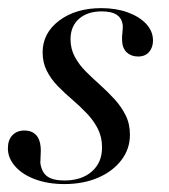

<svg xmlns="http://www.w3.org/2000/svg" viewBox="-22 -446 419 477"><path d="M137.9 11.3Q97.6 11.3 65.7 -0.4Q33.9 -12.1 15.7 -32.7Q-2.4 -53.2 -2.4 -77.4Q-2.4 -98.4 8.9 -110.1Q20.2 -121.8 38.7 -121.8Q56.5 -121.8 66.9 -111.3Q77.4 -100.8 79 -80.6Q79.8 -72.6 79 -61.3Q78.2 -50 78.2 -41.1Q81.5 -17.7 95.6 -7.7Q109.7 2.4 137.9 2.4Q180.6 2.4 206 -19.8Q231.5 -41.9 231.5 -79.8Q231.5 -105.6 221 -126.2Q210.5 -146.8 193.5 -164.5Q176.6 -182.3 157.7 -198.4Q138.7 -214.5 121.8 -231.9Q104.8 -249.2 94.4 -269.8Q83.9 -290.3 83.9 -316.1Q83.9 -363.7 125 -394.8Q166.1 -425.8 229.8 -425.8Q266.1 -425.8 295.2 -415.3Q324.2 -404.8 341.1 -386.7Q358.1 -368.5 358.1 -345.2Q358.1 -328.2 348.4 -316.9Q338.7 -305.6 321 -305.6Q304 -305.6 293.1 -315.7Q282.3 -325.8 281.5 -342.7Q280.6 -352.4 281.9 -362.9Q283.1 -373.4 283.1 -381.5Q281.5 -400 268.5 -408.9Q255.6 -417.7 230.6 -417.7Q195.2 -417.7 174.2 -399.2Q153.2 -380.6 153.2 -348.4Q153.2 -325 163.7 -305.2Q174.2 -285.5 191.1 -268.5Q208.1 -251.6 227 -234.7Q246 -217.7 262.5 -199.6Q279 -181.5 289.9 -160.1Q300.8 -138.7 300.8 -111.3Q300.8 -75.8 279.4 -48Q258.1 -20.2 221.4 -4.4Q184.7 11.3 137.9 11.3Z"/></svg>

Font: Playfair 144pt
Style: Italic
Weight: 400
Italic angle: -15.6°
Designer: Claus Eggers Sørensen
Foundry: Claus Eggers Sørensen
Version: Version 2.001;gftools[0.9.30]